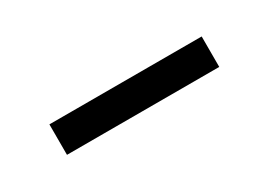

<svg xmlns="http://www.w3.org/2000/svg" viewBox="-16 -512 383 273"><g transform="rotate(-30 175.0 -376.0)"><path d="M50 -351V-401H300V-351Z"/></g></svg>

Font: Beorc Gothic
Style: Regular
Weight: 400
Version: Version 001.001